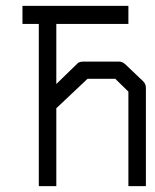

<svg xmlns="http://www.w3.org/2000/svg" viewBox="-20 -686 532 658"><path d="M113 -604H57V-666H420V-604H173V-398L247 -470Q253 -475 268 -475H387Q398.5 -475 408 -467L471 -407Q480 -398 480 -385V-48H420V-372L375 -416H280L173 -315V-48H113Z"/></svg>

Font: IBM 3270 Semi-Condensed
Style: Condensed
Weight: 400
Monospace: yes
Version: Version 2.3.1